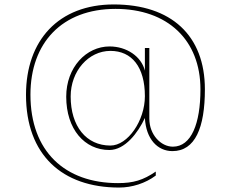

<svg xmlns="http://www.w3.org/2000/svg" viewBox="-20 -701 1040 864"><path d="M477 -46C368 -46 298 -133 298 -267C298 -381 378 -472 477 -472C573 -472 632 -400 632 -268C632 -158 555 -46 477 -46ZM681 71C624 110 580 123 511 123C272 123 117 -20 117 -275C117 -508 259 -661 500 -661C734 -661 882 -521 882 -299C882 -145 841 -41 758 -41C704 -41 652 -95 652 -167V-485H632V-383C616 -447 550 -492 473 -492C368 -492 278 -398 278 -266C278 -119 361 -26 472 -26C543 -26 601 -104 632 -170C637 -75 689 -21 756 -21C858 -21 902 -126 902 -299C902 -541 751 -681 492 -681C244 -681 97 -520 97 -274C97 -5 259 143 516 143C574 143 634 124 681 89Z"/></svg>

Font: Perun Thin
Style: Regular
Weight: 100
Foundry: Copyright (c) Stefan Peev, Context Ltd, 2016
Version: Version 1.089